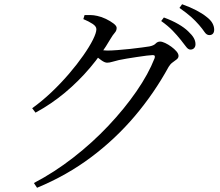

<svg xmlns="http://www.w3.org/2000/svg" viewBox="-20 -828 1040 908"><path d="M833.8 -640.7Q818.5 -660.1 796.9 -682.6Q775.3 -705.1 742.3 -728.6L755 -745.3Q794.3 -730.8 823.1 -714.1Q851.9 -697.5 869.8 -680Q888.7 -662.3 896.6 -648Q904.5 -633.7 904.5 -618.9Q904.5 -607.4 898 -600.5Q891.5 -593.5 880.4 -593.5Q869.8 -593.5 859.7 -607.4Q849.6 -621.3 833.8 -640.7ZM921.3 -710Q904.5 -729.4 884.1 -747.8Q863.6 -766.1 828.7 -790.6L841.2 -808Q879.9 -794.1 908.4 -779.1Q936.9 -764.2 954.9 -749.7Q975.5 -734.4 984.2 -718.9Q992.9 -703.4 992.9 -687.7Q992.9 -675.3 986.8 -668.6Q980.8 -662 969.9 -662Q957.1 -662 947.3 -676.5Q937.6 -691 921.3 -710ZM132.2 -316.2Q178.9 -349.7 223.6 -392.1Q268.2 -434.5 306.5 -479.2Q344.8 -523.9 373.9 -565.7Q403.1 -607.4 419.5 -640.2Q435.8 -673 435.8 -689.8Q435.8 -703.3 418.1 -715Q400.3 -726.8 374.1 -737.7L379.9 -756.6Q393.3 -756.8 408.1 -756.8Q422.9 -756.7 439.9 -752.8Q459.5 -748.8 480.8 -738.6Q502 -728.3 516.8 -717Q531.7 -705.6 531.7 -696.1Q531.7 -683 522.8 -673.2Q513.9 -663.3 502.5 -644.1Q460.6 -572.1 406.1 -507.9Q351.7 -443.6 287.2 -389.8Q222.8 -336 148 -295.3ZM140.3 37.5Q236.9 -12.9 326.8 -82.9Q416.8 -152.9 492.7 -233.4Q568.6 -313.9 625.3 -396Q682 -478.2 710.9 -552.1Q716.5 -567.5 702.6 -567.5Q694.6 -567.5 674.1 -565Q653.6 -562.5 627.8 -558.5Q602.1 -554.5 579 -550.8Q555.9 -547.1 542.2 -543.9Q526.2 -540.3 511.8 -535.9Q497.4 -531.5 486.7 -531.5Q475.3 -531.5 459.3 -543Q443.2 -554.6 425.2 -568.8L440.4 -593.5Q455.8 -591.5 467 -590.2Q478.2 -588.9 487.6 -588.9Q505.5 -588.9 534.8 -591.1Q564.2 -593.3 595.1 -596.6Q626.1 -599.9 651 -603.4Q676 -606.8 686 -608.4Q707.2 -612.5 716 -621.9Q724.8 -631.4 737.5 -631.4Q746.3 -631.4 761.1 -624.6Q775.8 -617.7 790.1 -607.2Q804.5 -596.8 814.4 -585.3Q824.3 -573.8 824.3 -563.7Q824.3 -554 815.6 -547.2Q806.9 -540.5 796 -532.6Q785.2 -524.8 777.6 -512Q709.5 -387.7 618.1 -279.6Q526.7 -171.5 411.5 -85Q296.3 1.5 155.2 60Z"/></svg>

Font: Noto Serif JP
Style: Regular
Weight: 200
Designer: Ryoko NISHIZUKA 西塚涼子 (kana & ideographs); Frank Grießhammer (Latin, Greek & Cyrillic); Wenlong ZHANG 张文龙 (bopomofo); San
Foundry: Adobe
Version: Version 2.001;hotconv 1.1.0;makeotfexe 2.6.0